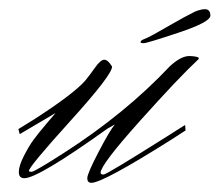

<svg xmlns="http://www.w3.org/2000/svg" viewBox="-20 -391 478 418"><path d="M286 -299Q286 -303 293 -305.5Q300 -308 315.5 -316.5Q331 -325 356 -339.5Q381 -354 405 -366Q418 -371 426 -371Q438 -371 438 -357Q438 -343 369 -320Q300 -297 293 -297Q286 -297 286 -299ZM166 -216Q175 -227 187 -244Q199 -261 207 -261Q215 -261 224 -246Q224 -228 133.5 -128Q43 -28 43 -19Q43 -17 49 -17Q55 -17 119 -58Q253 -144 350 -247Q374 -269 392 -269Q393 -269 394 -269Q413 -268 413 -264L412 -262Q369 -222 284 -127Q199 -32 199 -15Q199 -11 205.5 -11Q212 -11 342 -93L383 -119L384 -107Q372 -99 353 -87Q204 7 179 7Q170 7 170 -3Q170 -13 194.5 -60Q219 -107 230 -120L214 -111Q63 -3 33 -3Q21 -3 21 -16.5Q21 -30 32 -51.5Q43 -73 52.5 -86Q62 -99 81 -121.5Q100 -144 101 -145L23 -99L20 -110L54 -131Q141 -187 166 -216Z"/></svg>

Font: Herr Von Muellerhoff
Style: Regular
Weight: 400
Version: Version 1.000